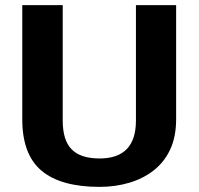

<svg xmlns="http://www.w3.org/2000/svg" viewBox="-20 -720 776 750"><path d="M369 10Q218 10 142.5 -53Q67 -116 67 -254V-700H225V-249Q225 -172 260 -136.5Q295 -101 369 -101Q511 -101 511 -249V-700H668V-254Q668 -186 645 -136.5Q622 -87 580.5 -54.5Q539 -22 484.5 -6Q430 10 369 10Z"/></svg>

Font: Pathway Extreme 28pt
Style: Bold
Weight: 700
Designer: Eduardo Rodriguez Tunni
Foundry: Eduardo Rodriguez Tunni
Version: Version 1.001;gftools[0.9.26]